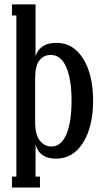

<svg xmlns="http://www.w3.org/2000/svg" viewBox="-20 -700 467 870"><path d="M161.1 149.9H34.2V100.1H54.2V-629.9H34.2V-680.2H141.1V-445.8Q161.1 -505.9 235.8 -505.9Q312 -505.9 356.9 -433.8Q401.9 -361.8 401.9 -244.1Q401.9 -126 356.4 -53.5Q311 19 233.9 19Q158.2 19 141.1 -45.9V100.1H161.1ZM212.9 -36.1Q257.3 -36.1 280.8 -91.3Q304.2 -146.5 304.2 -244.1Q304.2 -341.3 280 -396.2Q255.9 -451.2 210 -451.2Q178.7 -451.2 158.9 -426.8Q139.2 -402.3 139.2 -344.2V-147Q139.2 -90.3 160.2 -63.2Q181.2 -36.1 212.9 -36.1Z"/></svg>

Font: Margherita Semibold
Style: Regular
Weight: 600
Designer: James Puckett
Foundry: Dunwich Type Founders
Version: Version 1.008;hotconv 1.0.109;makeotfexe 2.5.65596